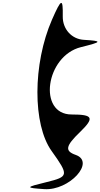

<svg xmlns="http://www.w3.org/2000/svg" viewBox="-20 -940 700 1340"><path d="M343 -803C208 -494 207 -70 341 115C461 283 460 293 305 331C156 367 155 371 290 380C464 391 648 190 508 141C431 114 437 79 538 -18C641 -118 630 -141 480 -141C242 -141 298 -550 545 -611C694 -648 696 -654 565 -662C480 -667 417 -737 418 -825C420 -956 409 -953 343 -803Z"/></svg>

Font: Venom Sans
Style: Obl
Weight: 400
Version: Version 1.001